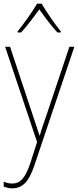

<svg xmlns="http://www.w3.org/2000/svg" viewBox="-20 -783 427 1046"><path d="M207 -763H182C158 -721 107 -650 76 -612V-606H95C128 -642 167 -694 194 -732C222 -693 259 -642 293 -606H311V-612C284 -645 231 -720 207 -763ZM8 -528 182 -9 144 109C116 191 88 217 47 217C30 217 16 213 0 207V233C16 240 30 243 47 243C103 243 138 206 167 119L385 -528H358L234 -158C218 -112 206 -78 197 -45H195C188 -68 178 -96 157 -160L35 -528Z"/></svg>

Font: Noto Sans Arabic UI SmCn Th
Style: Regular
Weight: 100
Width: 4
Designer: Monotype Design Team, Nadine Chahine and Nizar Qandah
Foundry: Monotype Imaging Inc.
Version: Version 2.010